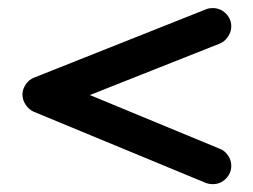

<svg xmlns="http://www.w3.org/2000/svg" viewBox="-20 -494 639 484"><path d="M498.5 -470.2Q505.9 -473.6 516.6 -473.6Q535.6 -473.6 549.3 -460Q563 -446.3 563 -427.2Q563 -413.6 554.4 -401.1Q545.9 -388.7 533.2 -383.8L206.5 -254.4L533.7 -119.1Q546.4 -114.3 554.7 -102.3Q563 -90.3 563 -76.2Q563 -57.1 549.3 -43.5Q535.6 -29.8 516.6 -29.8Q506.3 -29.8 498 -33.2L64.9 -212.4Q52.7 -217.8 44.7 -230Q36.6 -242.2 36.6 -255.4Q36.6 -269 44.9 -281.2Q53.2 -293.5 65.9 -298.3Z"/></svg>

Font: Manjari
Style: Bold
Weight: 700
Designer: Santhosh Thottingal <santhosh.thottingal@gmail.com>
Version: Version 2.000